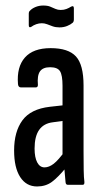

<svg xmlns="http://www.w3.org/2000/svg" viewBox="-20 -668 365 694"><path d="M225 0Q218 0 217 -9Q215 -27 213 -54Q211 -81 211 -100L206 -107V-358Q206 -396 197 -410.5Q188 -425 161 -425Q135 -425 124.5 -410Q114 -395 117 -361Q117 -352 109 -352H56Q46 -352 45 -364Q40 -426 70 -460Q100 -494 163 -494Q227 -494 254.5 -464Q282 -434 282 -359V-121Q282 -81 282.5 -53Q283 -25 285 -11Q286 0 279 0ZM114 6Q75 6 53 -28Q31 -62 31 -124Q31 -192 61 -233Q91 -274 160 -282L214 -288V-232L171 -226Q138 -222 121.5 -198.5Q105 -175 105 -131Q105 -99 114.5 -81Q124 -63 141 -63Q157 -63 174 -76Q191 -89 217 -125L221 -65Q190 -27 167.5 -10.5Q145 6 114 6ZM195 -569Q181 -569 170 -573Q159 -577 150 -580.5Q141 -584 131 -584Q121 -584 111 -580.5Q101 -577 93 -571Q84 -566 84 -577V-618Q84 -626 88 -629Q95 -637 108 -642.5Q121 -648 136 -648Q152 -648 161.5 -644Q171 -640 180 -636Q189 -632 199 -632Q211 -632 220 -635.5Q229 -639 237 -644Q247 -649 247 -638V-598Q247 -590 243 -586Q235 -579 222.5 -574Q210 -569 195 -569Z"/></svg>

Font: Sofia Sans Extra Condensed Medium
Style: Regular
Weight: 500
Version: Version 4.100